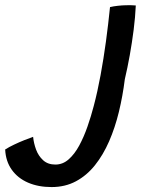

<svg xmlns="http://www.w3.org/2000/svg" viewBox="-272 -468 627 755"><path d="M-69.2 267.6Q-121.6 267.6 -161.9 250.1Q-202.2 232.6 -225.8 199.4Q-249.4 166.3 -251.7 119.8Q-236.6 110.2 -216.4 100.6Q-196.1 90.9 -175.9 82.9Q-155.6 74.9 -141.8 70.1Q-139.4 94.8 -130.2 120.1Q-120.9 145.3 -102.3 162.2Q-83.7 179.1 -54.3 179.1Q-25.2 179.1 -2.1 158.7Q21.1 138.3 39.4 104.6Q57.6 70.9 71.8 30.3Q85.9 -10.2 96.5 -50.8Q111.6 -107.7 123.5 -172.5Q135.4 -237.3 144.7 -305.5Q153.9 -373.8 160.6 -440.1Q174.4 -443.4 191.1 -445.2Q207.8 -447.1 223.4 -447.4Q244.7 -448 262 -446.5Q259.9 -401.1 253.6 -350.9Q247.2 -300.8 238.3 -251Q229.4 -201.2 218.8 -156.3Q210.6 -90.4 195.5 -28.1Q180.4 34.1 157 87.8Q133.6 141.4 101.3 181.8Q69 222.2 26.6 244.9Q-15.8 267.6 -69.2 267.6Z"/></svg>

Font: Grandstander Thin
Style: Italic
Weight: 100
Italic angle: -15°
Designer: Tyler Finck
Foundry: Etcetera Type Co
Version: Version 1.200